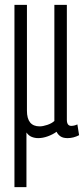

<svg xmlns="http://www.w3.org/2000/svg" viewBox="-20 -554 343 784"><path d="M39 210V-534H90V-102Q90 -38 142 -38Q155 -38 173 -44Q191 -50 202 -60V-534H253V-65Q253 -40 271 -40Q283 -40 296 -46L303 -2Q280 10 256 10Q237 10 226.5 2.5Q216 -5 211 -16Q196 -5 175.5 2.5Q155 10 136 10Q122 10 109.5 5Q97 0 88 -13V210Z"/></svg>

Font: Georama Extra Condensed Light
Style: Regular
Weight: 300
Width: 2
Designer: Jean-Baptiste Levee
Foundry: Production Type
Version: Version 1.000